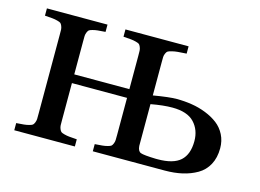

<svg xmlns="http://www.w3.org/2000/svg" viewBox="-73 -618 1011 746"><g transform="rotate(15 432.5 -245.0)"><path d="M32.2 0V-28.8Q52.7 -30.3 63 -31.2Q73.2 -32.2 83.3 -34.9Q93.3 -37.6 96.7 -40.3Q100.1 -43 103.3 -50.5Q106.4 -58.1 106.7 -65.2Q106.9 -72.3 106.9 -86.9V-402.8Q106.9 -417.5 106.7 -424.6Q106.4 -431.6 103.3 -439.2Q100.1 -446.8 96.7 -449.5Q93.3 -452.1 83.3 -454.8Q73.2 -457.5 63 -458.5Q52.7 -459.5 32.2 -460.9V-490.2H275.9V-460.9Q255.4 -459.5 245.1 -458.5Q234.9 -457.5 224.9 -454.8Q214.8 -452.1 211.4 -449.5Q208 -446.8 204.8 -439.2Q201.7 -431.6 201.4 -424.6Q201.2 -417.5 201.2 -402.8V-270H422.9V-402.8Q422.9 -417.5 422.6 -424.6Q422.4 -431.6 419.2 -439.2Q416 -446.8 412.6 -449.5Q409.2 -452.1 399.2 -454.8Q389.2 -457.5 378.9 -458.5Q368.7 -459.5 348.1 -460.9V-490.2H602.1V-460.9Q578.6 -459.5 566.9 -458.5Q555.2 -457.5 543.7 -454.6Q532.2 -451.7 528.3 -449.2Q524.4 -446.8 521 -439.2Q517.6 -431.6 517.3 -424.6Q517.1 -417.5 517.1 -402.8V-270Q580.6 -280.8 610.8 -280.8Q642.1 -280.8 671.6 -276.1Q701.2 -271.5 729 -260.5Q756.8 -249.5 777.6 -233.6Q798.3 -217.8 810.8 -193.4Q823.2 -168.9 823.2 -139.2Q823.2 -101.1 808.1 -73.2Q793 -45.4 766.4 -30Q739.7 -14.6 707.8 -7.3Q675.8 0 637.2 0H348.1V-28.8Q368.7 -30.3 378.9 -31.2Q389.2 -32.2 399.2 -34.9Q409.2 -37.6 412.6 -40.3Q416 -43 419.2 -50.5Q422.4 -58.1 422.6 -65.2Q422.9 -72.3 422.9 -86.9V-234.9H201.2V-86.9Q201.2 -72.3 201.4 -65.2Q201.7 -58.1 204.8 -50.5Q208 -43 211.4 -40.3Q214.8 -37.6 224.9 -34.9Q234.9 -32.2 245.1 -31.2Q255.4 -30.3 275.9 -28.8V0ZM517.1 -66.9Q518.6 -45.9 530.8 -41.3Q543 -36.6 591.8 -35.2H599.1Q662.1 -35.2 690.7 -61Q719.2 -86.9 719.2 -140.1Q719.2 -185.1 691.4 -214.6Q663.6 -244.1 603 -244.1Q566.9 -244.1 517.1 -234.9Z"/></g></svg>

Font: Heuristica
Style: Regular
Weight: 400
Version: Version 1.0.2